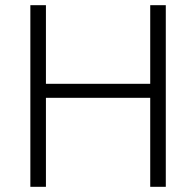

<svg xmlns="http://www.w3.org/2000/svg" viewBox="-20 -720 756 740"><path d="M97 -700H157V-397H559V-700H619V0H559V-343H157V0H97Z"/></svg>

Font: Moderustic Light
Style: Regular
Weight: 300
Designer: Tural Alisoy
Foundry: TAFT Foundry
Version: Version 2.120